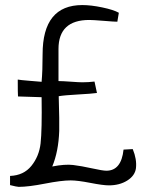

<svg xmlns="http://www.w3.org/2000/svg" viewBox="-20 -725 575 755"><path d="M408.2 3.9Q384.8 3.9 335 -5.9Q285.2 -15.6 257.8 -15.6Q221.7 -15.6 156.7 -2.9Q91.8 9.8 53.7 9.8Q46.9 9.8 19.5 2.9V-33.2Q73.2 -35.2 103.5 -72.8Q133.8 -110.4 139.6 -161.1Q145.5 -213.9 143.6 -342.8L50.8 -345.7Q49.8 -355.5 49.8 -412.1Q59.6 -410.2 96.7 -407.2Q133.8 -404.3 143.6 -403.3Q147.5 -445.3 147.5 -511.7Q147.5 -705.1 303.7 -705.1Q337.9 -705.1 382.3 -695.8Q426.8 -686.5 447.3 -674.8L441.4 -639.6Q429.7 -639.6 387.2 -643.1Q344.7 -646.5 331.1 -646.5Q210 -646.5 210 -532.2V-406.2Q225.6 -406.2 258.3 -403.8Q291 -401.4 303.7 -401.4Q328.1 -401.4 351.6 -404.3L361.3 -359.4Q340.8 -356.4 287.1 -353.5Q233.4 -350.6 210.9 -346.7Q213.9 -246.1 212.9 -210Q210 -128.9 185.5 -70.3Q235.4 -80.1 267.6 -76.2Q299.8 -72.3 341.8 -63Q383.8 -53.7 398.4 -53.7Q457 -53.7 465.8 -136.7L502 -138.7Q518.6 -98.6 514.6 -63.5Q510.7 -34.2 480.5 -15.1Q450.2 3.9 408.2 3.9Z"/></svg>

Font: Neucha
Style: Regular
Weight: 400
Designer: Jovanny Lemonad
Foundry: Jovanny Lemonad
Version: Version 001.001